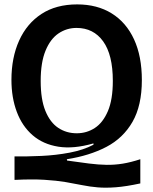

<svg xmlns="http://www.w3.org/2000/svg" viewBox="-20 -694 697 873"><path d="M618 140Q553 154 507 157.5Q461 161 425 158Q389 155 354.5 148Q320 141 279 134Q238 127 182 123.5Q126 120 46 124V17Q101 18 167.5 15Q234 12 297 0Q360 -12 405 -36V-42Q315 -16 245.5 -27Q176 -38 128.5 -79Q81 -120 56.5 -185Q32 -250 32 -331Q32 -432 67 -509.5Q102 -587 168.5 -630.5Q235 -674 331 -674Q422 -674 488 -633Q554 -592 589.5 -515Q625 -438 625 -330Q625 -214 582.5 -140Q540 -66 463.5 -26Q387 14 284 30L285 36Q341 44 384.5 49.5Q428 55 465 55.5Q502 56 538.5 50Q575 44 618 30ZM329 -88Q374 -88 411 -112Q448 -136 470.5 -188.5Q493 -241 493 -326Q493 -445 449 -506Q405 -567 328 -567Q283 -567 246 -542Q209 -517 187 -463.5Q165 -410 165 -326Q165 -242 186.5 -189.5Q208 -137 245 -112.5Q282 -88 329 -88Z"/></svg>

Font: Bricolage Grotesque 96pt SemiBold
Style: Regular
Weight: 600
Designer: Mathieu Triay
Foundry: Atelier Triay
Version: Version 1.001; ttfautohint (v1.8.4.7-5d5b);gftools[0.9.33.de